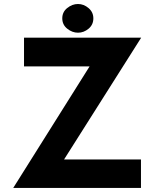

<svg xmlns="http://www.w3.org/2000/svg" viewBox="-20 -921 762 941"><path d="M44.9 0 444.3 -635.7 460 -595.7H97.7V-736.3H671.9L284.2 -124L276.4 -139.6H670.9V0ZM285.2 -831.1Q285.2 -862.3 309.6 -881.8Q334 -901.4 362.3 -901.4Q390.6 -901.4 414.1 -881.3Q437.5 -861.3 437.5 -831.1Q437.5 -799.8 414.1 -780.3Q390.6 -760.7 362.3 -760.7Q334 -760.7 309.6 -780.3Q285.2 -799.8 285.2 -831.1Z"/></svg>

Font: Josefin Sans CFJ
Style: Bold
Weight: 700
Designer: Santiago Orozco
Foundry: Typemade
Version: Version 2.001